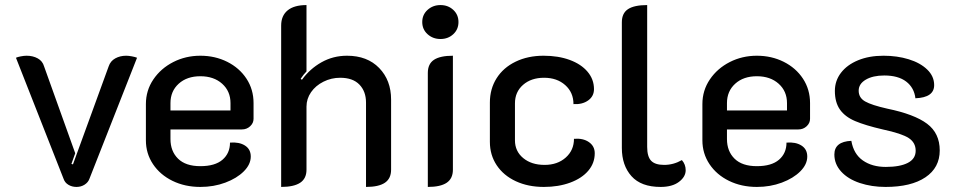

<svg xmlns="http://www.w3.org/2000/svg" viewBox="-20 -729 3770 758"><path d="M231 -23 43 -501Q49 -504 62 -506.5Q75 -509 85 -509Q110 -509 129 -498.5Q148 -488 154 -467L277 -124L262 -82L268 -80L409 -467Q416 -488 435 -498.5Q454 -509 478 -509Q488 -509 501 -506.5Q514 -504 521 -501L333 -23Q328 -9 314 0Q300 9 282 9Q264 9 250 0.5Q236 -8 231 -23Z M556 -175V-318Q556 -372 585.5 -415.5Q615 -459 664 -484Q713 -509 771 -509Q829 -509 877 -485Q925 -461 953 -418.5Q981 -376 981 -322V-260Q981 -243 967.5 -230.5Q954 -218 935 -218H653V-180Q653 -132 683 -102.5Q713 -73 771 -73Q829 -73 858.5 -98.5Q888 -124 888 -166Q924 -169 947 -154.5Q970 -140 970 -111Q970 -80 942.5 -52.5Q915 -25 869.5 -8Q824 9 771 9Q710 9 661 -15Q612 -39 584 -81Q556 -123 556 -175ZM890 -293V-322Q890 -369 857 -398.5Q824 -428 771 -428Q718 -428 685.5 -398.5Q653 -369 653 -322V-293Z M1090 -628Q1090 -667 1115.5 -688Q1141 -709 1190 -709V-447Q1179 -436 1167 -418L1172 -414Q1203 -457 1249 -483Q1295 -509 1350 -509Q1430 -509 1477 -460.5Q1524 -412 1524 -336V-59Q1524 -24 1499.5 -7.5Q1475 9 1425 9V-324Q1425 -368 1399 -395Q1373 -422 1323 -422Q1288 -422 1257 -406.5Q1226 -391 1208 -365Q1190 -339 1190 -308V-59Q1190 -24 1165 -7.5Q1140 9 1090 9Z M1647 -642Q1647 -671 1668 -690Q1689 -709 1719 -709Q1749 -709 1769.5 -690Q1790 -671 1790 -642Q1790 -613 1769.5 -594Q1749 -575 1719 -575Q1689 -575 1668 -594Q1647 -613 1647 -642ZM1669 -441Q1669 -477 1693.5 -493Q1718 -509 1768 -509V-59Q1768 -24 1743.5 -7.5Q1719 9 1669 9Z M1914 -169V-324Q1914 -378 1940.5 -420Q1967 -462 2015.5 -485.5Q2064 -509 2126 -509Q2184 -509 2229 -492.5Q2274 -476 2299.5 -446Q2325 -416 2325 -377Q2325 -349 2302 -332.5Q2279 -316 2244 -318Q2244 -364 2211.5 -393Q2179 -422 2128 -422Q2077 -422 2045 -394Q2013 -366 2013 -321V-175Q2013 -132 2045.5 -105Q2078 -78 2130 -78Q2181 -78 2213.5 -107Q2246 -136 2246 -181Q2282 -184 2305 -168Q2328 -152 2328 -124Q2328 -85 2302.5 -55Q2277 -25 2231 -8Q2185 9 2127 9Q2065 9 2016.5 -13.5Q1968 -36 1941 -76.5Q1914 -117 1914 -169Z M2435 -145V-641Q2435 -677 2459.5 -693Q2484 -709 2535 -709V-149Q2535 -111 2550.5 -94.5Q2566 -78 2602 -78Q2639 -78 2672 -97Q2687 -80 2687 -57Q2687 -31 2660.5 -11Q2634 9 2588 9Q2511 9 2473 -33.5Q2435 -76 2435 -145Z M2753 -175V-318Q2753 -372 2782.5 -415.5Q2812 -459 2861 -484Q2910 -509 2968 -509Q3026 -509 3074 -485Q3122 -461 3150 -418.5Q3178 -376 3178 -322V-260Q3178 -243 3164.5 -230.5Q3151 -218 3132 -218H2850V-180Q2850 -132 2880 -102.5Q2910 -73 2968 -73Q3026 -73 3055.5 -98.5Q3085 -124 3085 -166Q3121 -169 3144 -154.5Q3167 -140 3167 -111Q3167 -80 3139.5 -52.5Q3112 -25 3066.5 -8Q3021 9 2968 9Q2907 9 2858 -15Q2809 -39 2781 -81Q2753 -123 2753 -175ZM3087 -293V-322Q3087 -369 3054 -398.5Q3021 -428 2968 -428Q2915 -428 2882.5 -398.5Q2850 -369 2850 -322V-293Z M3274 -119Q3274 -170 3341 -173Q3350 -121 3386.5 -95.5Q3423 -70 3477 -70Q3533 -70 3564 -86Q3595 -102 3595 -134Q3595 -166 3567.5 -184Q3540 -202 3465 -218Q3396 -234 3356 -251Q3316 -268 3296 -296.5Q3276 -325 3276 -370Q3276 -410 3300 -441.5Q3324 -473 3367.5 -491Q3411 -509 3468 -509Q3522 -509 3567.5 -495Q3613 -481 3640.5 -454.5Q3668 -428 3668 -393Q3668 -344 3594 -341Q3589 -383 3557.5 -407Q3526 -431 3471 -431Q3426 -431 3398 -414.5Q3370 -398 3370 -371Q3370 -343 3395.5 -328.5Q3421 -314 3483 -300Q3590 -278 3640 -240.5Q3690 -203 3690 -135Q3690 -67 3633.5 -29Q3577 9 3476 9Q3421 9 3374.5 -6.5Q3328 -22 3301 -51.5Q3274 -81 3274 -119Z"/></svg>

Font: K2D Medium
Style: Regular
Weight: 500
Designer: Katatrad Aksorn Co.,Ltd.
Foundry: Cadson Demak Co.,Ltd.
Version: Version 1.000; ttfautohint (v1.6)